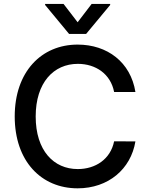

<svg xmlns="http://www.w3.org/2000/svg" viewBox="-20 -969 775 998"><path d="M573.2 -490.8H683.9C659.1 -646.3 537.3 -737.2 383.5 -737.2C195.3 -737.2 56.5 -596.2 56.5 -363.6C56.5 -131 194.6 9.9 383.5 9.9C543.3 9.9 660.2 -90.2 683.9 -234L573.2 -234.4C554.3 -141.3 476.2 -90.2 384.2 -90.2C259.6 -90.2 165.5 -185.7 165.5 -363.6C165.5 -540.1 259.2 -637.1 384.6 -637.1C477.3 -637.1 555 -584.9 573.2 -490.8ZM214.5 -943.2 339.1 -792.6H427.6L552.6 -943.2V-948.5H456.3L383.5 -853.3L310.4 -948.5H214.5Z"/></svg>

Font: Margiela Sans Medium
Style: Regular
Weight: 500
Designer: Stefan Endress, Andreas Faust
Version: Version 1.100;FEAKit 1.0